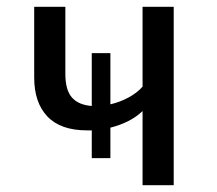

<svg xmlns="http://www.w3.org/2000/svg" viewBox="-20 -547 640 567"><path d="M251 -80V-162H237Q159 -162 120 -203Q81 -244 81 -318V-527H173V-329Q173 -281 192.5 -259Q212 -237 251 -234V-390H306V-239Q333 -245 358.5 -258.5Q384 -272 401 -291V-527H493V0H401V-219Q382 -201 358 -189Q334 -177 306 -170V-80Z"/></svg>

Font: Wlorlttqgufhjawjgtejqphaquk
Style: Regular
Weight: 400
Monospace: yes
Designer: Carrois Corporate & Edenspiekermann
Foundry: Carrois Corporate GbR & Edenspiekermann AG
Version: Version 2.001